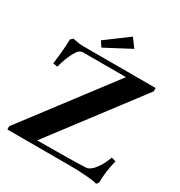

<svg xmlns="http://www.w3.org/2000/svg" viewBox="-201 -1002 1085 1157"><g transform="rotate(30 341.0 -423.5)"><path d="M254.9 -710.4 230.5 -747.1 386.2 -862.8 430.7 -803.2ZM637.7 16.1Q616.2 8.8 560.3 4.4Q504.4 0 446.3 0H10.7V-22.5L472.2 -630.4H173.8Q150.9 -630.4 135.7 -607.4Q118.2 -581.5 103.3 -543.7Q88.4 -505.9 82.5 -478.5L51.3 -482.9Q65.9 -599.1 65.9 -657.7L81.5 -672.9Q127.9 -663.1 156.2 -663.1H659.7V-639.6L199.2 -32.7Q455.1 -33.7 535.6 -38.1Q564 -39.6 593 -77.1Q622.1 -114.7 640.6 -168L671.4 -159.7Q649.9 -78.6 649.9 0.5Z"/></g></svg>

Font: Elstob 14pt
Style: Bold
Weight: 700
Designer: Peter S. Baker
Version: Version 1.015